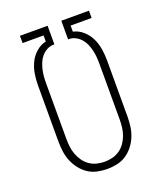

<svg xmlns="http://www.w3.org/2000/svg" viewBox="-138 -824 775 920"><g transform="rotate(-20 250.0 -363.5)"><path d="M250 8Q225 8 199.5 2.5Q174 -3 153 -17Q132 -31 116 -51.5Q100 -72 90.5 -95.5Q81 -119 77.5 -144.5Q74 -170 74 -195V-481Q74 -510 78.5 -539Q83 -568 95.5 -594.5Q108 -621 130.5 -641Q153 -661 181 -667V-698H74V-735H215V-640H207Q190 -639 175 -630.5Q160 -622 149 -609Q138 -596 131.5 -580.5Q125 -565 121 -548.5Q117 -532 115.5 -515Q114 -498 114 -481V-195Q114 -175 116.5 -154.5Q119 -134 126 -115Q133 -96 145 -79Q157 -62 173.5 -50.5Q190 -39 210 -34Q230 -29 250 -29Q270 -29 290 -34Q310 -39 326.5 -50.5Q343 -62 355 -79Q367 -96 374 -115Q381 -134 383.5 -154.5Q386 -175 386 -195V-481Q386 -498 384.5 -515Q383 -532 379 -548.5Q375 -565 368.5 -580.5Q362 -596 351 -609Q340 -622 325 -630.5Q310 -639 293 -640H285V-735H426V-698H319V-667Q347 -661 369.5 -641Q392 -621 404.5 -594.5Q417 -568 421.5 -539Q426 -510 426 -481V-195Q426 -170 422.5 -144.5Q419 -119 409.5 -95.5Q400 -72 384 -51.5Q368 -31 347 -17Q326 -3 300.5 2.5Q275 8 250 8Z"/></g></svg>

Font: Iosevka Curly Slab Extralight
Style: Regular
Weight: 200
Monospace: yes
Designer: Belleve Invis
Foundry: Belleve Invis
Version: Version 22.1.2; ttfautohint (v1.8.4)